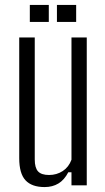

<svg xmlns="http://www.w3.org/2000/svg" viewBox="-20 -752 428 779"><path d="M161 7Q109 7 83.5 -20.5Q58 -48 58 -110V-600H121V-105Q121 -71 134.5 -56.5Q148 -42 179 -42Q210 -42 234.5 -58Q259 -74 270 -104V-600H332V0H270V-53H257Q241 -22 217 -7.5Q193 7 161 7ZM211 -663V-732H289V-663ZM101 -663V-732H178V-663Z"/></svg>

Font: Big Shoulders Text Light
Style: Regular
Weight: 300
Designer: Patric King
Foundry: XO Type Co
Version: Version 1.000; ttfautohint (v1.8.2)